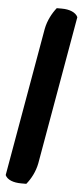

<svg xmlns="http://www.w3.org/2000/svg" viewBox="-61 -683 358 830"><g transform="rotate(5 118.5 -268.0)"><path d="M-6 86C3 106 30 116 64 116H86C105 93 123 60 130 23L243 -621C234 -641 207 -652 173 -652H151C132 -628 114 -595 107 -558Z"/></g></svg>

Font: Snowfall
Style: BlkObl
Weight: 900
Designer: Jasper
Foundry: Cannot Into Space Fonts
Version: Version 0.9